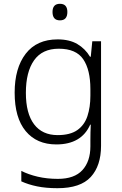

<svg xmlns="http://www.w3.org/2000/svg" viewBox="-20 -749 639 1009"><path d="M283 -542Q345 -542 386.5 -517.5Q428 -493 453 -451H457L465 -532H511V17Q511 122 457 181Q403 240 282 240Q222 240 175.5 230.5Q129 221 92 204V149Q129 168 178 179.5Q227 191 284 191Q371 191 413 145Q455 99 455 20V-11Q455 -32 455.5 -53.5Q456 -75 457 -94H454Q408 10 276 10Q173 10 115 -60Q57 -130 57 -262Q57 -391 115 -466.5Q173 -542 283 -542ZM289 -493Q202 -493 159 -432Q116 -371 116 -261Q116 -153 159 -96Q202 -39 283 -39Q349 -39 386.5 -65.5Q424 -92 439.5 -139Q455 -186 455 -246V-281Q455 -382 417.5 -437.5Q380 -493 289 -493ZM295 -729Q334 -729 334 -686Q334 -642 295 -642Q256 -642 256 -686Q256 -729 295 -729Z"/></svg>

Font: Noto Sans Cherokee Light
Style: Regular
Weight: 300
Designer: Monotype Design Team
Foundry: Monotype Imaging Inc.
Version: Version 2.001; ttfautohint (v1.8.4.7-5d5b)